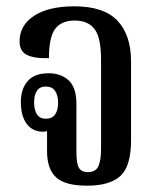

<svg xmlns="http://www.w3.org/2000/svg" viewBox="-20 -578 501 608"><path d="M256 10Q186 10 157.5 -16.5Q129 -43 129 -99V-163Q124 -161 116 -161Q83 -161 64.5 -186Q46 -211 46 -255Q46 -296 67.5 -321Q89 -346 134 -346Q173 -346 197.5 -323.5Q222 -301 222 -248V-97Q222 -60 230 -46.5Q238 -33 258 -33Q283 -33 291.5 -51.5Q300 -70 300 -107V-389Q300 -460 279 -486.5Q258 -513 217 -513Q175 -513 155 -487Q135 -461 135 -394Q93 -392 67.5 -403Q42 -414 42 -447Q42 -498 88 -528Q134 -558 215 -558Q309 -558 352 -512.5Q395 -467 395 -383V-134Q395 -52 361.5 -21Q328 10 256 10ZM125 -202Q145 -202 154.5 -215.5Q164 -229 164 -253Q164 -276 154.5 -290Q145 -304 125 -304Q106 -304 97 -290.5Q88 -277 88 -254Q88 -230 97 -216Q106 -202 125 -202Z"/></svg>

Font: Noto Serif Thai ExtraCondensed Medium
Style: Regular
Weight: 500
Width: 2
Designer: Monotype Design Team
Foundry: Monotype Imaging Inc.
Version: Version 2.002; ttfautohint (v1.8.4.7-5d5b)